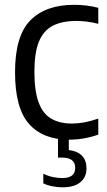

<svg xmlns="http://www.w3.org/2000/svg" viewBox="-20 -571 444 798"><path d="M267 9.5Q159 9.5 100.8 -55.8Q42.5 -121 42.5 -271Q42.5 -422 106.2 -486.5Q170 -551 288 -551Q313 -551 338.8 -548Q364.5 -545 388.5 -538.5V-472Q364 -478.5 340.8 -481.2Q317.5 -484 298 -484Q238.5 -484 199.8 -464.2Q161 -444.5 142 -398.5Q123 -352.5 123 -273Q123 -192 140.8 -144.8Q158.5 -97.5 193.5 -77.5Q228.5 -57.5 279.5 -57.5Q303 -57.5 329.5 -62.2Q356 -67 388.5 -78V-11.5Q329 9.5 267 9.5ZM240 207.5Q219 207.5 197.5 203.2Q176 199 160 191V151Q180.5 161 200.8 165Q221 169 239 169Q292.5 169 292.5 127Q292.5 84 238 84H221V-10H266V52.5Q339.5 62 339.5 129.5Q339.5 165 314.2 186.2Q289 207.5 240 207.5Z"/></svg>

Font: Encode Sans SemiCondensed SemiCondensed
Style: Regular
Weight: 400
Width: 4
Designer: Multiple Designers
Foundry: Impallari Type
Version: Version 3.000; ttfautohint (v1.8.3) -l 8 -r 50 -G 200 -x 14 